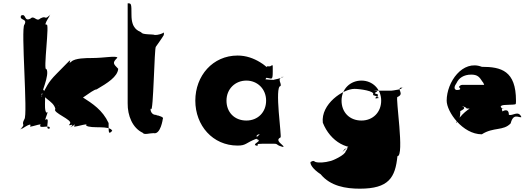

<svg xmlns="http://www.w3.org/2000/svg" viewBox="-20 -863 3164 1158"><path d="M531 -513C503 -513 432 -513 410 -491C384 -469 418 -512 396 -494L323 -420C262 -359 264 -340 226 -280C204 -258 251 -300 229 -278C224 -295 282 -412 260 -447C238 -425 282 -736 260 -714C238 -710 291 -781 279 -769C257 -747 300 -792 278 -770C246 -739 262 -773 222 -751C200 -729 186 -773 164 -751C123 -729 140 -785 107 -769C94 -737 149 -754 127 -714C105 -692 149 -166 127 -144C105 -104 137 -119 107 -88C85 -66 131 -108 109 -86C97 -73 168 -128 164 -106C142 -84 244 -128 222 -106C218 -84 291 -116 279 -86V-88C248 -76 282 -148 260 -144C238 -122 282 -205 260 -183C238 -209 269 -315 234 -326C212 -304 253 -347 231 -325C223 -270 302 -260 314 -206C292 -184 422 -140 402 -117C381 -93 433 -125 410 -101C388 -79 434 -122 412 -100C391 -81 446 -128 429 -106C407 -84 521 -128 499 -106C530 -84 642 -110 657 -74C635 -52 635 -57 635 -121C598 -200 538 -238 479 -276C457 -276 343 -386 343 -282C343 -189 303 -202 312 -202C333 -202 334 -200 334 -225C347 -250 376 -266 413 -253C438 -228 535 -324 563 -324C628 -362 689 -400 693 -448C661 -480 658 -485 688 -515C681 -529 612 -513 531 -513Z M750 -843V-240C749 -166 779 -91 841 -62C849 -48 882 -60 906 -60C949 -49 962 -146 962 -146C964 -150 969 -156 929 -168C927 -156 931 -166 931 -166C931 -155 932 -169 932 -169C930 -159 925 -169 923 -170C883 -169 886 -217 891 -206C905 -176 911 -581 920 -581C932 -599 950 -622 967 -650C970 -657 968 -667 968 -667C960 -660 932 -651 914 -652C904 -658 837 -652 832 -668C812 -678 773 -690 773 -772C773 -843 772 -843 750 -843Z M1158 -256C1158 -106 1263 15 1413 15C1466 15 1460 -1 1526 -26C1544 -34 1507 -45 1547 -53C1556 -53 1507 -55 1545 -55C1550 -47 1502 -30 1540 -19C1549 -19 1502 -18 1540 -18C1549 -8 1496 9 1528 14C1537 14 1493 16 1531 16C1545 11 1514 4 1562 4H1634C1660 4 1643 14 1689 23C1698 23 1653 22 1691 22C1690 12 1634 -16 1672 -34C1681 -34 1634 -344 1672 -344C1681 -362 1644 -389 1691 -399C1700 -399 1651 -400 1689 -400C1689 -391 1614 -381 1634 -381C1634 -381 1574 -383 1581 -386C1592 -395 1577 -404 1573 -402C1573 -395 1572 -393 1593 -393C1619 -389 1625 -377 1625 -431C1625 -482 1627 -471 1609 -463C1587 -463 1589 -464 1589 -458C1585 -460 1575 -472 1548 -488C1510 -511 1465 -528 1413 -528C1263 -528 1158 -406 1158 -256ZM1346 -256C1346 -327 1399 -377 1466 -377C1532 -377 1585 -327 1585 -256C1585 -186 1535 -136 1466 -136C1394 -136 1346 -186 1346 -256Z M1914 188C1973 260 2066 275 2150 275C2325 275 2364 208 2377 79C2421 79 2364 -278 2377 -278C2421 -296 2374 -324 2396 -334C2440 -334 2382 -336 2395 -336C2429 -327 2344 -316 2339 -316H2234C2282 -312 2231 -307 2243 -299C2287 -289 2231 -276 2247 -269C2291 -269 2237 -271 2250 -271C2291 -278 2224 -286 2230 -292C2244 -314 2150 -327 2118 -327C2049 -327 1914 -235 1927 -123C1971 -11 2081 58 2193 15C2239 15 2280 -58 2308 -80C2314 -148 2323 -159 2304 -164C2282 -164 2279 -166 2279 -160C2276 -149 2276 -143 2256 -142C2249 -145 2241 -131 2233 -131C2195 -63 2115 -8 2075 27C2029 68 2023 76 2043 56C2049 52 2053 41 2061 35C2081 30 2076 25 2076 29C2075 33 2069 46 2065 48C2065 71 1981 109 1969 109C1942 117 1903 120 1883 114C1869 106 1871 105 1853 114C1849 126 1865 156 1914 188ZM2040 -256C2040 -327 2093 -377 2160 -377C2226 -377 2279 -327 2279 -256C2279 -186 2229 -136 2160 -136C2088 -136 2040 -186 2040 -256Z M3091 -238C3092 -242 3092 -252 3092 -256C3092 -436 3003 -460 2886 -460C2770 -505 2674 -368 2674 -256C2674 -189 2770 -53 2886 -53C2956 -98 3016 -72 3060 -119C3076 -182 3107 -153 3124 -156V-158C3106 -200 3070 -161 3049 -171C3049 -216 3010 -191 3010 -191C3002 -240 2991 -207 2990 -213C2990 -258 2987 -213 2987 -213C2988 -251 2950 -260 2905 -254C2842 -232 2789 -198 2756 -158C2726 -123 2721 -104 2748 -142C2756 -158 2756 -181 2756 -193C2790 -209 2782 -216 2766 -224C2762 -225 2792 -217 2794 -209C2789 -207 3024 -206 3024 -206C3020 -206 3013 -206 3008 -209C2990 -223 3002 -231 3047 -231C3091 -232 3091 -234 3091 -238ZM2734 -363C2747 -392 2777 -413 2822 -413C2861 -413 2872 -398 2890 -370C2901 -359 2897 -345 2912 -340C2918 -340 2906 -351 2914 -351H2766C2762 -351 2750 -346 2748 -338C2761 -327 2758 -320 2734 -320C2716 -324 2719 -342 2734 -363Z"/></svg>

Font: Hussar Przerywany
Style: Regular
Weight: 400
Foundry: Cannot Into Space Fonts
Version: Version 0.982